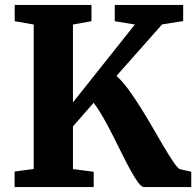

<svg xmlns="http://www.w3.org/2000/svg" viewBox="-20 -763 800 783"><path d="M39.5 0V-63.5L117.5 -74V-663L40 -676.5V-743H353V-676.5L277.5 -663V-345.5L530 -663L448 -676.5V-743H727V-677L641 -663.5L455 -453.5Q478.5 -432.5 503.8 -398Q529 -363.5 554.5 -322.8Q580 -282 604 -240.2Q628 -198.5 649.2 -162.8Q670.5 -127 686.8 -103Q703 -79 712.5 -73.5L760 -62.5V0H567.5Q557.5 0 544 -18Q530.5 -36 514 -65.8Q497.5 -95.5 479 -132.8Q460.5 -170 441 -208.8Q421.5 -247.5 401.5 -282.8Q381.5 -318 362 -344L277.5 -247.5V-73.5L362 -62.5V0Z"/></svg>

Font: Merriweather ExtraBold
Style: Regular
Weight: 800
Version: Version 2.100